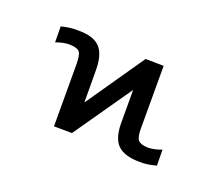

<svg xmlns="http://www.w3.org/2000/svg" viewBox="-88 -851 1176 1041"><g transform="rotate(-10 500.0 -330.0)"><path d="M738.3 6.8 693.4 86.9Q639.6 73.2 604.5 50.8Q526.4 5.9 512.7 -48.3Q499 -102.5 547.9 -183.6L637.7 -339.8L270.5 -167L180.7 -219.7L360.4 -532.2Q386.7 -578.1 382.8 -598.6Q378.9 -619.1 341.8 -641.6Q309.6 -660.2 265.6 -667L310.5 -747.1Q361.3 -733.4 398.4 -710Q477.5 -666 490.2 -611.8Q502.9 -557.6 456.1 -477.5L365.2 -318.4L733.4 -493.2L823.2 -439.5L643.6 -127.9Q617.2 -83 621.6 -61.5Q626 -40 662.1 -17.6Q694.3 0 738.3 6.8Z"/></g></svg>

Font: GenEi Gothic M SemiBold
Style: Regular
Weight: 500
Designer: o_tamon (Modified); [Source Han Sans]
Ryoko NISHIZUKA  (kana & ideographs); Paul D. Hunt (Latin, Greek & Cyrillic); Wenl
Version: Version 1.1a;Original Version 1.004